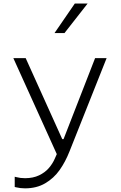

<svg xmlns="http://www.w3.org/2000/svg" viewBox="-20 -818 660 1050"><path d="M53 -500H120.5L320.5 -57H327.5L500 -500H563L360.5 9Q337.5 67.5 305.8 112.2Q274 157 227 184.5Q180 212 117 212Q103 212 91.2 210.5Q79.5 209 69 206.5Q63 205.5 60.5 204.5V148.5Q62.5 149.5 68.5 150.5Q80 153.5 91.8 155Q103.5 156.5 117 156.5Q161 156.5 193.8 140.8Q226.5 125 247 101.2Q267.5 77.5 279.5 50L301.5 0L306 -19.5L304 54.5ZM332.5 -637 459 -798.5H389L278 -637Z"/></svg>

Font: Monaspace Neon Var
Style: Regular
Weight: 400
Designer: Riley Cran and the Lettermatic Team
Version: Version 1.000 (Monaspace Neon Var)